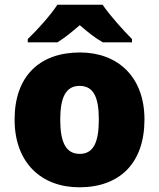

<svg xmlns="http://www.w3.org/2000/svg" viewBox="-20 -786 677 816"><path d="M416 -766H224C194 -720 136 -656 98 -620V-606H224C259 -628 284 -649 319 -679C354 -649 382 -626 417 -606H541V-620C507 -654 447 -720 416 -766ZM594 -278C594 -461 479 -563 320 -563C147 -563 42 -461 42 -278C42 -93 157 10 317 10C489 10 594 -93 594 -278ZM236 -278C236 -372 260 -421 318 -421C378 -421 400 -372 400 -278C400 -183 378 -132 319 -132C259 -132 236 -183 236 -278Z"/></svg>

Font: Noto Sans Canadian Aboriginal Black
Style: Regular
Weight: 900
Designer: Monotype Design Team, Typotheque's Kevin King
Foundry: Monotype Imaging Inc.
Version: Version 2.004